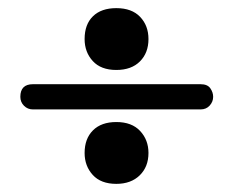

<svg xmlns="http://www.w3.org/2000/svg" viewBox="-20 -508 574 472"><path d="M266 -336Q228 -336 208 -358Q188 -380 188 -412Q188 -448 208.5 -468Q229 -488 266 -488Q304 -488 324.5 -466.5Q345 -445 345 -412Q345 -378 324 -357Q303 -336 266 -336ZM61 -239Q48 -239 39 -248Q30 -257 30 -270Q30 -301 61 -301H473Q490 -301 497 -291Q504 -281 504 -270Q504 -258 495.5 -248.5Q487 -239 473 -239ZM266 -56Q228 -56 208 -78Q188 -100 188 -132Q188 -167 208.5 -187.5Q229 -208 266 -208Q304 -208 324.5 -186Q345 -164 345 -132Q345 -98 323.5 -77Q302 -56 266 -56Z"/></svg>

Font: Hachi Maru Pop
Style: Regular
Weight: 400
Designer: Nontynet
Foundry: Nontynet
Version: Version 1.300